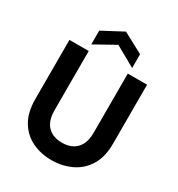

<svg xmlns="http://www.w3.org/2000/svg" viewBox="-215 -1059 1117 1208"><g transform="rotate(30 343.5 -455.5)"><path d="M341 12Q263 12 199.5 -19Q136 -50 99 -112.5Q62 -175 62 -271V-700H202V-270Q202 -219 218.5 -185Q235 -151 267 -133.5Q299 -116 344 -116Q389 -116 420.5 -133.5Q452 -151 469 -185Q486 -219 486 -270V-700H626V-271Q626 -175 587.5 -112.5Q549 -50 484 -19Q419 12 341 12ZM195 -744V-844L344 -923L492 -844V-744L344 -827Z"/></g></svg>

Font: DM Sans 10pt ExtraBold
Style: Regular
Weight: 800
Version: Version 4.004;gftools[0.9.30]